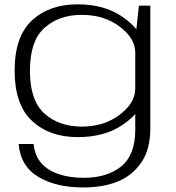

<svg xmlns="http://www.w3.org/2000/svg" viewBox="-20 -614 794 866"><path d="M354.5 231.5Q444.5 231.5 510 205.2Q575.5 179 616.8 119.8Q658 60.5 658 -35.5V-588.5H606.5L590 -435V-27.5Q590 85.5 526.5 136.8Q463 188 357 188Q293.5 188 243.8 171Q194 154 165.8 121.2Q137.5 88.5 131.5 35.5H64Q73 136.5 153.2 184Q233.5 231.5 354.5 231.5ZM330.5 4.5Q454.5 4.5 536.5 -53.2Q618.5 -111 618.5 -163.5L590 -214Q590 -150 519.8 -96.5Q449.5 -43 349 -43Q246 -43 180.5 -101.8Q115 -160.5 115 -295Q115 -429.5 180.5 -488.2Q246 -547 349 -547Q449.5 -547 519.8 -494Q590 -441 590 -377L617.5 -426Q617.5 -477.5 535.5 -536Q453.5 -594.5 329.5 -594.5Q203 -594.5 124.5 -522.2Q46 -450 46 -295.5Q46 -141 125 -68.2Q204 4.5 330.5 4.5Z"/></svg>

Font: Anybody Expanded Light
Style: Regular
Weight: 300
Width: 7
Version: Version 1.113;gftools[0.9.25]